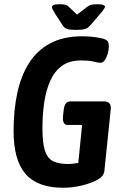

<svg xmlns="http://www.w3.org/2000/svg" viewBox="-20 -878 570 905"><path d="M277 7Q157 7 100.5 -58Q44 -123 44 -260Q44 -358 61.5 -439.5Q79 -521 117 -581Q155 -641 217 -674Q279 -707 368 -707Q401 -707 428.5 -703Q456 -699 471 -694Q485 -689 489 -681Q493 -673 493 -660Q493 -644 488 -626Q483 -608 474 -595Q465 -582 455 -582Q443 -582 422.5 -587.5Q402 -593 361 -593Q307 -593 272 -567.5Q237 -542 217 -497.5Q197 -453 188.5 -395.5Q180 -338 180 -274Q180 -204 192 -167.5Q204 -131 230.5 -118Q257 -105 300 -105Q321 -105 349 -110L367 -289H299Q273 -289 277 -332L280 -357Q284 -400 311 -400H470Q506 -400 502 -363L472 -72Q469 -47 440 -31Q409 -14 365 -3.5Q321 7 277 7ZM439 -858Q459 -858 467 -854.5Q475 -851 475 -846Q475 -844 471 -837Q467 -830 455 -816L406 -759Q395 -746 381 -741.5Q367 -737 338 -737Q309 -737 296 -741.5Q283 -746 275 -759L238 -816Q225 -837 225 -844Q225 -850 231.5 -854Q238 -858 259 -858Q272 -858 283.5 -856.5Q295 -855 303 -847L343 -809L390 -845Q402 -854 412.5 -856Q423 -858 439 -858Z"/></svg>

Font: Asap Condensed Condensed SemiBold
Style: Italic
Weight: 600
Width: 3
Italic angle: -6°
Designer: Pablo Cosgaya
Foundry: Omnibus-Type
Version: Version 3.001; ttfautohint (v1.8.4.7-5d5b)